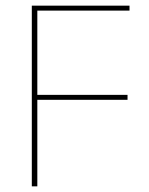

<svg xmlns="http://www.w3.org/2000/svg" viewBox="-20 -659 527 679"><path d="M92.5 0V-639H112V0ZM102.5 -306V-323.5H431V-306ZM98 -621.5V-639H438V-621.5Z"/></svg>

Font: Anek Latin Medium Thin
Style: Regular
Weight: 250
Version: Version 1.003